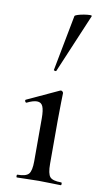

<svg xmlns="http://www.w3.org/2000/svg" viewBox="-85 -772 439 813"><g transform="rotate(10 135.0 -365.5)"><path d="M49 0Q46 0 46 -6Q46 -12 49 -12Q85 -12 97 -25.5Q109 -39 109 -81V-265Q109 -300 102 -316Q95 -332 77 -332Q69 -332 58.5 -329Q48 -326 34 -319Q30 -318 27.5 -323.5Q25 -329 29 -331L165 -394Q168 -395 169 -395Q172 -395 175.5 -392Q179 -389 179 -385Q179 -376 178 -346Q177 -316 177 -267V-81Q177 -39 188.5 -25.5Q200 -12 237 -12Q240 -12 240 -6Q240 0 237 0Q219 0 194.5 -1Q170 -2 143 -2Q116 -2 92 -1Q68 0 49 0ZM135 -474Q134 -471 128.5 -472.5Q123 -474 124 -476L170 -716Q172 -719 183 -722.5Q194 -726 209 -728.5Q224 -731 234 -731Q244 -731 242 -727Z"/></g></svg>

Font: Cormorant Medium
Style: Regular
Weight: 500
Designer: Christian Thalmann (Catharsis Fonts)
Foundry: Catharsis Fonts
Version: Version 4.000